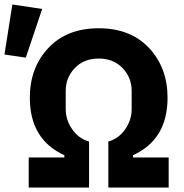

<svg xmlns="http://www.w3.org/2000/svg" viewBox="-35 -836 822 856"><path d="M80 -579 -15 -593 20 -816 153 -796ZM93 0V-134H252V-144Q98 -214 98 -400Q98 -534 180.5 -622Q263 -710 405 -710Q547 -710 629.5 -622Q712 -534 712 -400Q712 -214 558 -144V-134H717V0H448V-205Q494 -218 523 -259.5Q552 -301 552 -350V-431Q552 -490 511.5 -532.5Q471 -575 405 -575Q339 -575 298.5 -532.5Q258 -490 258 -431V-350Q258 -301 287 -259.5Q316 -218 362 -205V0Z"/></svg>

Font: Anuphan
Style: Bold
Weight: 700
Designer: Mike Abbink, Paul van der Laan, Pieter van Rosmalen, Mint Tantisuwanna
Foundry: Bold Monday; Cadson Demak
Version: Version 3.002;hotconv 1.0.109;makeotfexe 2.5.65596